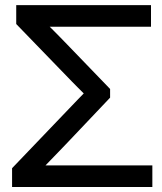

<svg xmlns="http://www.w3.org/2000/svg" viewBox="-20 -748 646 768"><path d="M28.3 0V-75.2L267.6 -325.2Q278.8 -336.9 290.5 -349.1Q302.2 -361.3 314 -373.3Q325.7 -385.3 337.4 -397V-352.1Q325.7 -363.8 314 -375.2Q302.2 -386.7 290.5 -398.7Q278.8 -410.6 267.6 -421.9L44.9 -651.9V-727.5H584V-641.1H296.4Q263.7 -641.1 230.2 -641.1Q196.8 -641.1 163.6 -641.1V-656.2Q178.2 -642.1 192.6 -627.4Q207 -612.8 221.2 -598.4Q235.4 -584 249 -569.8L420.4 -392.1V-357.4L249.5 -177.2Q232.9 -159.7 215.8 -142.1Q198.7 -124.5 181.6 -106.7Q164.6 -88.9 147.9 -71.8L148.4 -86.4Q185.5 -86.4 222.4 -86.4Q259.3 -86.4 296.4 -86.4H589.4V0Z"/></svg>

Font: Inter Cardless Display
Style: Regular
Weight: 400
Designer: Rasmus Andersson
Foundry: rsms
Version: Version 4.001;git-9221beed3